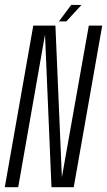

<svg xmlns="http://www.w3.org/2000/svg" viewBox="-48 -782 447 802"><path d="M-28 0 91 -675H183.5L210.5 -42L323 -675H379L260 0H167L140 -637.5L28 0ZM198 -692.5 249.5 -761.5H292.5L229 -692.5Z"/></svg>

Font: Anybody Condensed Light
Style: Italic
Weight: 300
Width: 3
Italic angle: -10°
Designer: Tyler Finck
Foundry: Etcetera Type Company
Version: Version 1.010; ttfautohint (v1.8.3) -l 8 -r 50 -G 200 -x 14 